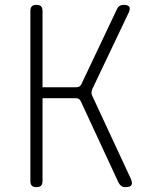

<svg xmlns="http://www.w3.org/2000/svg" viewBox="-20 -760 640 790"><path d="M130 10Q117 10 111 4Q105 -2 105 -15V-715Q105 -728 111 -734Q117 -740 130 -740Q143 -740 149 -734Q155 -728 155 -715V-401H293Q301 -401 306.5 -404Q312 -407 315 -414L462 -724Q466 -732 472.5 -736Q479 -740 488 -740Q507 -740 512 -732Q517 -724 509 -707L360 -394Q357 -387 356.5 -380.5Q356 -374 359 -367L518 -25Q526 -7 521 1.5Q516 10 496 10Q486 10 479.5 5.5Q473 1 468 -8L313 -342Q310 -349 305 -352.5Q300 -356 292 -356H155V-15Q155 -2 149 4Q143 10 130 10Z"/></svg>

Font: Maple Mono NL Thin
Style: Regular
Weight: 250
Monospace: yes
Designer: subframe7536
Version: Version 7.000